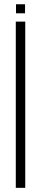

<svg xmlns="http://www.w3.org/2000/svg" viewBox="-20 -904 198 924"><path d="M56 0V-800H101.5V0ZM57 -840V-883.5H100.5V-840Z"/></svg>

Font: Big Shoulders Stencil Display Thin Light
Style: Regular
Weight: 300
Version: Version 2.001